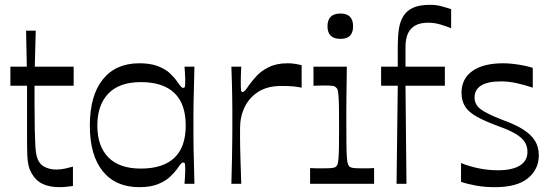

<svg xmlns="http://www.w3.org/2000/svg" viewBox="-20 -761 2293 795"><path d="M227 14Q184 14 155.5 0Q127 -14 110 -45Q102 -59 98 -76Q94 -93 93 -119.5Q92 -146 92 -191Q92 -222 92 -256.5Q92 -291 92 -322.5Q92 -354 92 -376.5Q92 -399 92 -406H23V-485H91L88 -634H128L124 -485H285V-406H123Q123 -385 123 -365.5Q123 -346 123 -329Q123 -264 124 -221.5Q125 -179 126.5 -154Q128 -129 132 -114Q140 -84 162 -71.5Q184 -59 213 -59Q231 -59 249.5 -63Q268 -67 282 -71V9Q273 10 258 12Q243 14 227 14Z M557 14Q459 14 405.5 -52Q352 -118 352 -241Q352 -365 405.5 -432Q459 -499 557 -499Q603 -499 634 -487Q665 -475 683.5 -457.5Q702 -440 713 -424Q724 -408 729 -402.5Q734 -397 739 -397Q745 -397 746 -404.5Q747 -412 747 -432Q747 -441 746 -455.5Q745 -470 744 -485H785Q784 -434 783 -398.5Q782 -363 781.5 -337Q781 -311 781 -289Q781 -267 781 -241Q781 -216 781 -194.5Q781 -173 781.5 -147.5Q782 -122 783 -86.5Q784 -51 785 0H744Q745 -15 746 -30Q747 -45 747 -56Q747 -74 746 -81Q745 -88 739 -88Q734 -88 729 -82.5Q724 -77 713 -61Q702 -46 683.5 -28.5Q665 -11 634 1.5Q603 14 557 14ZM563 -63Q655 -63 702 -107.5Q749 -152 749 -241Q749 -331 702 -376Q655 -421 563 -421Q474 -421 428.5 -373.5Q383 -326 383 -241Q383 -156 428.5 -109.5Q474 -63 563 -63Z M938 0Q940 -60 940.5 -99.5Q941 -139 941.5 -166.5Q942 -194 942 -216Q942 -238 942 -263Q942 -287 942 -309Q942 -331 941.5 -355Q941 -379 940.5 -410Q940 -441 938 -485H979Q978 -469 977.5 -451Q977 -433 977 -422Q977 -396 978 -388Q979 -380 984 -380Q989 -380 995 -386.5Q1001 -393 1013 -411Q1023 -425 1042 -446Q1061 -467 1093 -483Q1125 -499 1171 -499Q1187 -499 1202.5 -496.5Q1218 -494 1229 -491V-398Q1216 -401 1197.5 -403Q1179 -405 1144 -405Q1088 -405 1050.5 -381.5Q1013 -358 993.5 -318.5Q974 -279 974 -230Q974 -208 974 -189.5Q974 -171 974.5 -148Q975 -125 976 -90Q977 -55 979 0Z M1264 0V-65Q1279 -64 1292 -64Q1305 -64 1317 -64Q1345 -64 1356 -65.5Q1367 -67 1371 -71Q1376 -75 1378 -81.5Q1380 -88 1381.5 -105Q1383 -122 1383.5 -153Q1384 -184 1384 -236Q1384 -287 1383.5 -318Q1383 -349 1381.5 -365.5Q1380 -382 1378 -389Q1376 -396 1371 -399Q1367 -404 1357 -405.5Q1347 -407 1322 -407Q1312 -407 1301.5 -406.5Q1291 -406 1278 -406V-485H1416Q1416 -463 1415.5 -431Q1415 -399 1414.5 -365Q1414 -331 1414 -301Q1414 -271 1414 -251Q1414 -193 1414.5 -159Q1415 -125 1416.5 -107Q1418 -89 1420.5 -82Q1423 -75 1427 -71Q1432 -67 1442.5 -65.5Q1453 -64 1482 -64Q1492 -64 1503.5 -64Q1515 -64 1529 -65V0ZM1390 -600Q1336 -600 1336 -652Q1336 -705 1390 -705Q1442 -705 1442 -652Q1442 -600 1390 -600Z M1622 0 1627 -406H1558V-485H1627Q1627 -502 1627 -521Q1627 -540 1627 -570Q1627 -609 1631.5 -640Q1636 -671 1650 -694Q1664 -717 1690.5 -729Q1717 -741 1761 -741Q1786 -741 1806.5 -735.5Q1827 -730 1848 -723V-644Q1831 -651 1805.5 -659Q1780 -667 1753 -667Q1721 -667 1700.5 -656Q1680 -645 1670 -624Q1660 -603 1659 -572Q1659 -540 1659 -521Q1659 -502 1659 -485H1822V-406H1659L1663 0Z M1889 -8V-86Q1923 -72 1962.5 -64Q2002 -56 2041 -56Q2101 -56 2132.5 -75.5Q2164 -95 2164 -132Q2164 -156 2152.5 -173.5Q2141 -191 2115.5 -206.5Q2090 -222 2045 -238Q1988 -259 1954 -278Q1920 -297 1905.5 -320.5Q1891 -344 1891 -377Q1891 -435 1936 -467Q1981 -499 2064 -499Q2083 -499 2104.5 -496.5Q2126 -494 2147 -490Q2168 -486 2186 -480V-398Q2154 -409 2120 -416.5Q2086 -424 2054 -424Q2000 -424 1972.5 -407Q1945 -390 1945 -357Q1945 -328 1970 -309Q1995 -290 2062 -264Q2115 -245 2147.5 -224Q2180 -203 2195.5 -177.5Q2211 -152 2211 -118Q2211 -60 2166 -23Q2121 14 2029 14Q1987 14 1951 7.5Q1915 1 1889 -8Z"/></svg>

Font: Ojuju Medium
Style: Regular
Weight: 500
Designer: Chisaokwu Joboson, Mirko Velimirovic
Foundry: Udi Foundry
Version: Version 1.000